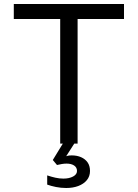

<svg xmlns="http://www.w3.org/2000/svg" viewBox="-20 -718 690 960"><path d="M281 0V-623H49V-698H600V-623H368V0ZM311 222Q285 222 260 217Q235 212 216 205V159Q237 166 257 170.5Q277 175 297 175Q326 175 345.5 164.5Q365 154 365 137Q365 119 350.5 109.5Q336 100 313 100Q302 100 289.5 102Q277 104 265 107L244 82L307 -21L352 -1L311 63Q321 60 327 59.5Q333 59 339 59Q365 59 385.5 68Q406 77 418 94Q430 111 430 137Q430 164 414 183Q398 202 371.5 212Q345 222 311 222Z"/></svg>

Font: Azeret Mono Light
Style: Regular
Weight: 300
Designer: Martin Vácha
Foundry: Displaay
Version: Version 1.002